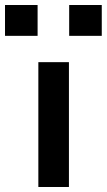

<svg xmlns="http://www.w3.org/2000/svg" viewBox="-46 -746 426 766"><path d="M107 0V-498H229V0ZM230 -603V-726H360V-603ZM-26 -603V-726H104V-603Z"/></svg>

Font: Nunito Sans 7pt Expanded SemiBold
Style: Regular
Weight: 600
Width: 7
Designer: Vernon Adams
Foundry: Vernon Adams
Version: Version 3.101;gftools[0.9.27]